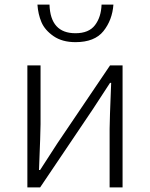

<svg xmlns="http://www.w3.org/2000/svg" viewBox="-20 -819 655 839"><path d="M99.6 0V-533.2H157.2V-276.4Q157.2 -242.2 150.4 -76.2H155.3L230.5 -192.4L460.9 -533.2H515.6V0H459V-255.9Q459 -291 465.8 -457H460.9Q407.2 -374 385.7 -341.8L155.3 0ZM309.6 -634.8Q252 -634.8 213.9 -661.1Q175.8 -687.5 161.1 -722.2Q146.5 -756.8 143.6 -798.8H196.3Q200.2 -673.8 309.6 -673.8Q368.2 -673.8 395 -709Q421.9 -744.1 423.8 -798.8H475.6Q470.7 -731.4 432.1 -683.1Q393.6 -634.8 309.6 -634.8Z"/></svg>

Font: Gen Shin Gothic Light
Style: Regular
Weight: 200
Designer: [Source Han Sans]
Ryoko NISHIZUKA  (kana & ideographs); Paul D. Hunt (Latin, Greek & Cyrillic); Wenlong ZHANG  (bopomofo
Version: Version 1.002.20150607